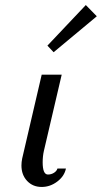

<svg xmlns="http://www.w3.org/2000/svg" viewBox="-20 -739 408 769"><path d="M65.9 0ZM169.9 -529.8ZM169.9 -529.8ZM323.7 -718.8 367.7 -673.8 194.8 -529.8 169.9 -556.2ZM65.9 0ZM155.8 -134.8Q150.9 -113.3 150.9 -88.9Q150.9 -40 171.9 -40Q185.5 -40 196.5 -47.1Q207.5 -54.2 210 -64H244.1Q237.8 -33.2 209.2 -11.7Q180.7 9.8 147 9.8Q111.3 9.8 88.6 -14.4Q65.9 -38.6 65.9 -76.2Q65.9 -89.4 68.8 -104L147 -439.9H227.1Z"/></svg>

Font: Pfennig
Style: Italic
Weight: 500
Italic angle: -13°
Version: Version 20120410 ; ttfautohint (v0.8)